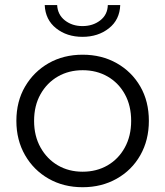

<svg xmlns="http://www.w3.org/2000/svg" viewBox="-20 -751 667 775"><path d="M313.5 4.7Q236.6 4.7 176.3 -29.7Q116 -64 81.1 -124.7Q46.1 -185.5 46.1 -263.1Q46.1 -341.7 81.2 -401.6Q116.2 -461.5 176.3 -495.9Q236.4 -530.2 313.5 -530.2Q390.6 -530.2 451.2 -495.9Q511.8 -461.6 546.4 -401.7Q580.9 -341.9 580.9 -263.1Q580.9 -185.3 546.4 -124.6Q512 -64 451.1 -29.7Q390.3 4.7 313.5 4.7ZM313.5 -57.9Q369.9 -57.9 414.2 -83.5Q458.4 -109.2 483.9 -155.7Q509.4 -202.2 509.4 -263Q509.4 -324.8 483.9 -370.8Q458.4 -416.8 414.2 -442.2Q369.9 -467.6 313.8 -467.6Q257.7 -467.6 213.6 -442.2Q169.6 -416.8 143.6 -370.8Q117.6 -324.8 117.6 -263Q117.6 -202.2 143.6 -155.7Q169.6 -109.2 213.6 -83.5Q257.6 -57.9 313.5 -57.9ZM312.9 -602.3Q249.9 -602.3 206.5 -636.8Q163.1 -671.2 160.5 -730.6H210.7Q212.7 -691.6 242.1 -668.6Q271.5 -645.7 312.9 -645.7Q354.8 -645.7 384.5 -668.6Q414.2 -691.6 415.2 -730.6H465.3Q463.2 -671.2 419.6 -636.8Q376 -602.3 312.9 -602.3Z"/></svg>

Font: Montserrat Thin
Style: Regular
Weight: 100
Designer: Julieta Ulanovsky
Foundry: Julieta Ulanovsky
Version: Version 9.000